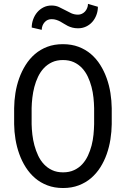

<svg xmlns="http://www.w3.org/2000/svg" viewBox="-20 -945 640 975"><path d="M477.1 -910.6Q477.1 -888.7 469.5 -868.7Q461.9 -848.6 448.7 -833.7Q435.5 -818.8 417 -810.1Q398.4 -801.3 376.5 -801.3Q360.4 -801.3 347.7 -804.7Q335 -808.1 324.5 -813.2Q314 -818.4 304.7 -824.5Q295.4 -830.6 285.9 -835.7Q276.4 -840.8 265.6 -844.2Q254.9 -847.7 241.7 -847.7Q220.2 -847.7 206.3 -831.8Q192.4 -815.9 191.9 -793.5L141.1 -805.2Q141.1 -827.1 148.7 -847.4Q156.2 -867.7 169.4 -883.1Q182.6 -898.4 200.9 -907.7Q219.2 -917 241.7 -917Q262.2 -917 278.6 -909.7Q294.9 -902.3 310.3 -893.8Q325.7 -885.3 341.6 -877.9Q357.4 -870.6 376.5 -870.6Q386.7 -870.6 396 -875Q405.3 -879.4 411.9 -886.7Q418.5 -894 422.6 -904.1Q426.8 -914.1 426.8 -925.3ZM547.4 -314.5Q546.9 -276.4 540.8 -237.5Q534.7 -198.7 522 -162.6Q509.3 -126.5 489.5 -95.2Q469.7 -64 442.4 -40.5Q415 -17.1 379.6 -3.7Q344.2 9.8 300.3 9.8Q256.3 9.8 220.9 -3.7Q185.5 -17.1 158.2 -40.5Q130.9 -64 110.8 -95.5Q90.8 -127 77.9 -163.1Q64.9 -199.2 58.6 -237.8Q52.2 -276.4 51.8 -314.5V-395.5Q52.2 -433.6 58.3 -472.4Q64.5 -511.2 77.4 -547.4Q90.3 -583.5 110.1 -615Q129.9 -646.5 157.2 -670.2Q184.6 -693.8 220 -707.3Q255.4 -720.7 299.3 -720.7Q343.3 -720.7 378.9 -707.3Q414.6 -693.8 441.9 -670.4Q469.2 -647 489 -615.5Q508.8 -584 521.7 -547.9Q534.7 -511.7 540.8 -472.7Q546.9 -433.6 547.4 -395.5ZM458 -396.5Q457.5 -421.9 454.6 -449.5Q451.7 -477.1 444.6 -504.2Q437.5 -531.2 425.8 -555.9Q414.1 -580.6 396.5 -599.4Q378.9 -618.2 355 -629.2Q331.1 -640.1 299.3 -640.1Q268.1 -640.1 244.1 -628.9Q220.2 -617.7 202.6 -598.9Q185.1 -580.1 173.3 -555.4Q161.6 -530.8 154.5 -503.7Q147.5 -476.6 144.3 -449Q141.1 -421.4 140.6 -396.5V-314.5Q141.1 -289.6 144.3 -261.7Q147.5 -233.9 154.8 -206.8Q162.1 -179.7 173.8 -154.8Q185.5 -129.9 203.1 -111.1Q220.7 -92.3 244.6 -81.1Q268.6 -69.8 300.3 -69.8Q332 -69.8 356.2 -81.1Q380.4 -92.3 397.7 -111.1Q415 -129.9 426.5 -154.5Q438 -179.2 445.1 -206.3Q452.1 -233.4 454.8 -261.2Q457.5 -289.1 458 -314.5Z"/></svg>

Font: TypoPRO Roboto Mono
Style: Regular
Weight: 400
Designer: Google
Version: Version 2.000986; 2015; ttfautohint (v1.3)